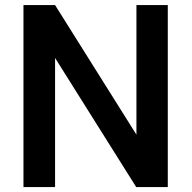

<svg xmlns="http://www.w3.org/2000/svg" viewBox="-20 -754 772 774"><path d="M656.4 0H529L202 -520.4V0H74.6V-733.5H202L530 -211.1V-733.5H656.4Z"/></svg>

Font: Vazir FD Medium
Style: Regular
Weight: 500
Foundry: DejaVu fonts team - Redesigned by Saber Rastikerdar
Version: Version 21.10;October 20, 2019;FontCreator 12.0.0.2547 64-bi